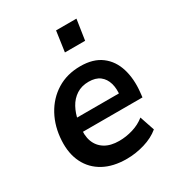

<svg xmlns="http://www.w3.org/2000/svg" viewBox="-176 -847 900 971"><g transform="rotate(-30 274.0 -361.0)"><path d="M282 10Q203 10 148 -20Q93 -50 65.5 -105Q38 -160 42 -234Q46 -314 80.5 -377.5Q115 -441 174 -477.5Q233 -514 311 -514Q386 -514 432.5 -479Q479 -444 497.5 -383.5Q516 -323 508 -248L505 -220H138L149 -297H426L410 -279Q416 -323 406.5 -355.5Q397 -388 373 -406.5Q349 -425 308 -425Q267 -425 237 -405.5Q207 -386 189 -353Q171 -320 164 -280L160 -252Q152 -200 165.5 -164Q179 -128 211.5 -108Q244 -88 294 -88Q334 -88 374 -100Q414 -112 445 -137L474 -51Q438 -21 386 -5.5Q334 10 282 10ZM279 -613 296 -732H415L397 -613Z"/></g></svg>

Font: Nunitoga
Style: Bold Italic
Weight: 700
Italic angle: -9°
Designer: Vernon Adams
Foundry: Vernon Adams
Version: Version 1.0